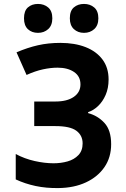

<svg xmlns="http://www.w3.org/2000/svg" viewBox="-20 -945 640 976"><path d="M278 11Q215 12 161 0.5Q107 -11 60 -33V-162Q105 -138 156 -126.5Q207 -115 252 -115Q290 -115 323.5 -124.5Q357 -134 378.5 -156.5Q400 -179 400 -216Q400 -257 368 -280.5Q336 -304 262 -304H154V-429H262Q321 -429 355 -452.5Q389 -476 389 -516Q389 -557 356.5 -579Q324 -601 273 -601Q238 -601 198.5 -592.5Q159 -584 115 -564L64 -679Q120 -703 173 -715Q226 -727 287 -727Q360 -727 415 -705.5Q470 -684 501 -642.5Q532 -601 532 -541Q532 -497 517 -462.5Q502 -428 478 -405.5Q454 -383 428 -375V-370Q477 -357 511 -320Q545 -283 545 -212Q545 -145 511 -95.5Q477 -46 417 -18Q357 10 278 11ZM407 -778Q376 -778 355.5 -797Q335 -816 335 -852Q335 -890 355.5 -907.5Q376 -925 407 -925Q438 -925 459 -907Q480 -889 480 -852Q480 -816 459 -797Q438 -778 407 -778ZM173 -778Q142 -778 122 -796.5Q102 -815 102 -852Q102 -890 122 -907.5Q142 -925 173 -925Q204 -925 225 -907Q246 -889 246 -852Q246 -816 225 -797Q204 -778 173 -778Z"/></svg>

Font: Noto Sans Mono
Style: Bold
Weight: 700
Designer: Monotype Design Team
Foundry: Monotype Imaging Inc.
Version: Version 2.014